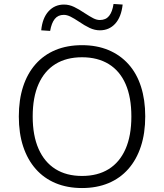

<svg xmlns="http://www.w3.org/2000/svg" viewBox="-20 -941 828 969"><path d="M394 8Q320 8 261 -16.5Q202 -41 160.5 -88Q119 -135 97 -201.5Q75 -268 75 -353Q75 -437 96.5 -503.5Q118 -570 159.5 -617Q201 -664 260 -688.5Q319 -713 394 -713Q468 -713 527 -688.5Q586 -664 628 -617.5Q670 -571 691.5 -504Q713 -437 713 -354Q713 -269 691 -202Q669 -135 627.5 -88Q586 -41 527 -16.5Q468 8 394 8ZM394 -53Q473 -53 528.5 -87.5Q584 -122 613.5 -189Q643 -256 643 -353Q643 -450 614 -516.5Q585 -583 529 -617.5Q473 -652 394 -652Q315 -652 259.5 -617.5Q204 -583 174.5 -516.5Q145 -450 145 -353Q145 -257 174.5 -190Q204 -123 259.5 -88Q315 -53 394 -53ZM233 -785 188 -788Q194 -850 225 -884Q256 -918 303 -918Q329 -918 354 -906Q379 -894 407 -875Q433 -858 450.5 -849Q468 -840 484 -840Q514 -840 530.5 -860.5Q547 -881 553 -921L599 -918Q592 -855 561.5 -821.5Q531 -788 484 -788Q458 -788 432.5 -800Q407 -812 378 -832Q354 -848 336 -857Q318 -866 302 -866Q273 -866 256.5 -845.5Q240 -825 233 -785Z"/></svg>

Font: Nunito Sans 9pt Light
Style: Regular
Weight: 300
Version: Version 3.101;gftools[0.9.27]